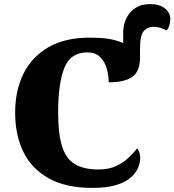

<svg xmlns="http://www.w3.org/2000/svg" viewBox="-20 -908 852 938"><path d="M431 10Q303 10 219.5 -36Q136 -82 95 -164.5Q54 -247 54 -358Q54 -466 95 -548.5Q136 -631 217 -677.5Q298 -724 417 -724Q478 -724 514.5 -717.5Q551 -711 582 -698V-752Q582 -786 596.5 -817Q611 -848 640.5 -868Q670 -888 715 -888Q759 -888 785.5 -867Q812 -846 812 -815Q812 -799 807 -783Q802 -767 794 -759Q779 -767 763.5 -772Q748 -777 731 -777Q701 -777 682.5 -756.5Q664 -736 664 -668V-628Q664 -559 626.5 -532.5Q589 -506 511 -506Q511 -540 501.5 -573.5Q492 -607 469 -629.5Q446 -652 406 -652Q324 -652 294 -575.5Q264 -499 264 -358Q264 -257 282.5 -195.5Q301 -134 344.5 -107Q388 -80 462 -80Q511 -80 546.5 -96.5Q582 -113 607.5 -137Q633 -161 650 -183Q657 -176 661 -162Q665 -148 665 -137Q665 -114 654.5 -88.5Q644 -63 618.5 -40.5Q593 -18 547.5 -4Q502 10 431 10Z"/></svg>

Font: Noto Serif Black
Style: Regular
Weight: 900
Designer: Monotype Design Team
Foundry: Monotype Imaging Inc.
Version: Version 2.014; ttfautohint (v1.8.4.7-5d5b)